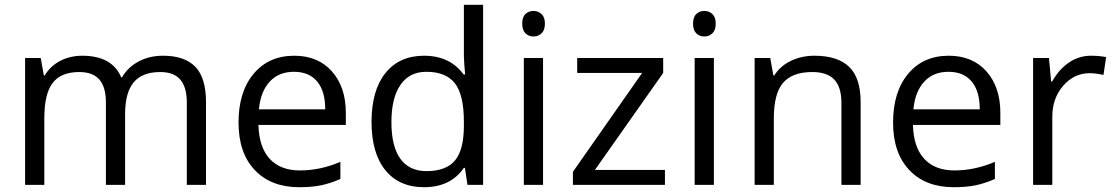

<svg xmlns="http://www.w3.org/2000/svg" viewBox="-20 -780 4701 810"><path d="M768.1 0V-348.1Q768.1 -412.1 740.7 -444.1Q713.4 -476.1 655.8 -476.1Q580.1 -476.1 543.9 -432.6Q507.8 -389.2 507.8 -298.8V0H426.8V-348.1Q426.8 -412.1 399.4 -444.1Q372.1 -476.1 314 -476.1Q237.8 -476.1 202.4 -430.4Q167 -384.8 167 -280.8V0H85.9V-535.2H151.9L165 -461.9H168.9Q191.9 -501 233.6 -522.9Q275.4 -544.9 327.1 -544.9Q452.6 -544.9 491.2 -454.1H495.1Q519 -496.1 564.5 -520.5Q609.9 -544.9 668 -544.9Q758.8 -544.9 804 -498.3Q849.1 -451.7 849.1 -349.1V0Z M1242.2 9.8Q1123.5 9.8 1054.9 -62.5Q986.3 -134.8 986.3 -263.2Q986.3 -392.6 1050 -468.8Q1113.8 -544.9 1221.2 -544.9Q1321.8 -544.9 1380.4 -478.8Q1439 -412.6 1439 -304.2V-252.9H1070.3Q1072.8 -158.7 1117.9 -109.9Q1163.1 -61 1245.1 -61Q1331.5 -61 1416 -97.2V-24.9Q1373 -6.3 1334.7 1.7Q1296.4 9.8 1242.2 9.8ZM1220.2 -477.1Q1155.8 -477.1 1117.4 -435.1Q1079.1 -393.1 1072.3 -318.8H1352.1Q1352.1 -395.5 1317.9 -436.3Q1283.7 -477.1 1220.2 -477.1Z M1941.4 -71.8H1937Q1880.9 9.8 1769 9.8Q1664.1 9.8 1605.7 -62Q1547.4 -133.8 1547.4 -266.1Q1547.4 -398.4 1606 -471.7Q1664.6 -544.9 1769 -544.9Q1877.9 -544.9 1936 -465.8H1942.4L1939 -504.4L1937 -542V-759.8H2018.1V0H1952.1ZM1779.3 -58.1Q1862.3 -58.1 1899.7 -103.3Q1937 -148.4 1937 -249V-266.1Q1937 -379.9 1899.2 -428.5Q1861.3 -477.1 1778.3 -477.1Q1707 -477.1 1669.2 -421.6Q1631.3 -366.2 1631.3 -265.1Q1631.3 -162.6 1668.9 -110.4Q1706.5 -58.1 1779.3 -58.1Z M2271 0H2189.9V-535.2H2271ZM2183.1 -680.2Q2183.1 -708 2196.8 -720.9Q2210.4 -733.9 2231 -733.9Q2250.5 -733.9 2264.6 -720.7Q2278.8 -707.5 2278.8 -680.2Q2278.8 -652.8 2264.6 -639.4Q2250.5 -626 2231 -626Q2210.4 -626 2196.8 -639.4Q2183.1 -652.8 2183.1 -680.2Z M2785.2 0H2397V-55.2L2689 -472.2H2415V-535.2H2777.8V-472.2L2489.7 -63H2785.2Z M2991.7 0H2910.6V-535.2H2991.7ZM2903.8 -680.2Q2903.8 -708 2917.5 -720.9Q2931.2 -733.9 2951.7 -733.9Q2971.2 -733.9 2985.4 -720.7Q2999.5 -707.5 2999.5 -680.2Q2999.5 -652.8 2985.4 -639.4Q2971.2 -626 2951.7 -626Q2931.2 -626 2917.5 -639.4Q2903.8 -652.8 2903.8 -680.2Z M3529.8 0V-346.2Q3529.8 -411.6 3500 -443.8Q3470.2 -476.1 3406.7 -476.1Q3322.8 -476.1 3283.7 -430.7Q3244.6 -385.3 3244.6 -280.8V0H3163.6V-535.2H3229.5L3242.7 -461.9H3246.6Q3271.5 -501.5 3316.4 -523.2Q3361.3 -544.9 3416.5 -544.9Q3513.2 -544.9 3562 -498.3Q3610.8 -451.7 3610.8 -349.1V0Z M4003.4 9.8Q3884.8 9.8 3816.2 -62.5Q3747.6 -134.8 3747.6 -263.2Q3747.6 -392.6 3811.3 -468.8Q3875 -544.9 3982.4 -544.9Q4083 -544.9 4141.6 -478.8Q4200.2 -412.6 4200.2 -304.2V-252.9H3831.5Q3834 -158.7 3879.2 -109.9Q3924.3 -61 4006.3 -61Q4092.8 -61 4177.2 -97.2V-24.9Q4134.3 -6.3 4095.9 1.7Q4057.6 9.8 4003.4 9.8ZM3981.4 -477.1Q3917 -477.1 3878.7 -435.1Q3840.3 -393.1 3833.5 -318.8H4113.3Q4113.3 -395.5 4079.1 -436.3Q4044.9 -477.1 3981.4 -477.1Z M4582.5 -544.9Q4618.2 -544.9 4646.5 -539.1L4635.3 -463.9Q4602.1 -471.2 4576.7 -471.2Q4511.7 -471.2 4465.6 -418.5Q4419.4 -365.7 4419.4 -287.1V0H4338.4V-535.2H4405.3L4414.6 -436H4418.5Q4448.2 -488.3 4490.2 -516.6Q4532.2 -544.9 4582.5 -544.9Z"/></svg>

Font: QFn1     
Style: Regular
Weight: 400
Foundry: Ascender Corporation
Version: Version 1.10